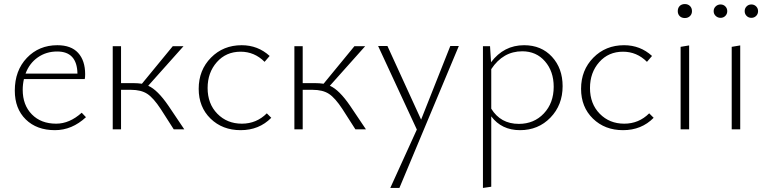

<svg xmlns="http://www.w3.org/2000/svg" viewBox="-20 -638 3776 947"><path d="M383 -82 404 -60Q335 4 251 4Q161 4 107 -49Q53 -102 53 -191Q53 -290 112.5 -352.5Q172 -415 263 -415Q331 -415 365.5 -377Q400 -339 400 -272Q400 -256 398 -248H98Q92 -222 92 -195Q92 -120 137 -74Q182 -28 257 -28Q323 -28 383 -82ZM262 -384Q208 -384 166.5 -355Q125 -326 106 -275H362Q360 -384 262 -384Z M811 -116 889 0H837L773 -100Q737 -155 706.5 -175Q676 -195 626 -195H577V0H536V-410H577V-228H638Q660 -228 680 -225L832 -410H885L711 -215Q757 -195 811 -116Z M1167 4Q1077 4 1018.5 -53Q960 -110 960 -200Q960 -292 1020.5 -353.5Q1081 -415 1172 -415Q1252 -415 1310 -362L1285 -333Q1235 -383 1167 -383Q1095 -383 1049.5 -331.5Q1004 -280 1004 -204Q1004 -126 1052 -77Q1100 -28 1173 -28Q1245 -28 1296 -79L1318 -57Q1258 4 1167 4Z M1707 -116 1785 0H1733L1669 -100Q1633 -155 1602.5 -175Q1572 -195 1522 -195H1473V0H1432V-410H1473V-228H1534Q1556 -228 1576 -225L1728 -410H1781L1607 -215Q1653 -195 1707 -116Z M2201 -411H2243L1950 289H1905L2036 1L1845 -411H1891L2057 -48Z M2565 -415Q2650 -415 2702.5 -358Q2755 -301 2755 -213Q2755 -120 2695 -58Q2635 4 2545 4Q2454 4 2403 -64V283L2362 289V-410H2397L2402 -331Q2465 -415 2565 -415ZM2539 -27Q2614 -27 2662.5 -78.5Q2711 -130 2711 -210Q2711 -286 2668 -335.5Q2625 -385 2556 -385Q2461 -385 2403 -297V-102Q2449 -27 2539 -27Z M3053 4Q2963 4 2904.5 -53Q2846 -110 2846 -200Q2846 -292 2906.5 -353.5Q2967 -415 3058 -415Q3138 -415 3196 -362L3171 -333Q3121 -383 3053 -383Q2981 -383 2935.5 -331.5Q2890 -280 2890 -204Q2890 -126 2938 -77Q2986 -28 3059 -28Q3131 -28 3182 -79L3204 -57Q3144 4 3053 4Z M3358 -549Q3342 -549 3332.5 -558.5Q3323 -568 3323 -583Q3323 -599 3332.5 -608.5Q3342 -618 3358 -618Q3373 -618 3383 -608.5Q3393 -599 3393 -583Q3393 -568 3383 -558.5Q3373 -549 3358 -549ZM3337 0V-407L3379 -414V0Z M3557.5 -559.5Q3548 -550 3534 -550Q3520 -550 3510 -559.5Q3500 -569 3500 -583Q3500 -597 3510 -606.5Q3520 -616 3534 -616Q3548 -616 3557.5 -606.5Q3567 -597 3567 -583Q3567 -569 3557.5 -559.5ZM3709.5 -559.5Q3700 -550 3686 -550Q3672 -550 3662.5 -559.5Q3653 -569 3653 -583Q3653 -597 3662.5 -606.5Q3672 -616 3686 -616Q3700 -616 3709.5 -606.5Q3719 -597 3719 -583Q3719 -569 3709.5 -559.5ZM3589 0V-407L3631 -414V0Z"/></svg>

Font: EauTest Light
Style: Regular
Weight: 300
Designer: Christian Thalmann (Catharsis Fonts)
Version: Version 0.001;PS 000.001;hotconv 1.0.88;makeotf.lib2.5.64775